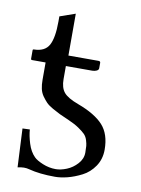

<svg xmlns="http://www.w3.org/2000/svg" viewBox="-72 -635 513 697"><g transform="rotate(10 184.5 -286.0)"><path d="M73.7 -390.6H24.4Q19.5 -390.6 19.5 -394.5V-425.8Q19.5 -429.7 23.4 -429.7Q64 -430.2 78.9 -457.5Q93.8 -484.9 93.8 -544.9V-564L150.9 -584V-429.7H261.2Q269 -429.7 269 -423.8V-403.8Q269 -397.5 261.7 -394Q254.4 -390.6 245.6 -390.6H148.4V-342.3Q148.4 -311 162.4 -293.9Q176.3 -276.9 216.3 -262.2Q280.8 -238.3 310.3 -205.8Q339.8 -173.3 339.8 -115.7Q339.8 -81.1 321.8 -54.4Q303.7 -27.8 276.9 -14.2Q250 -0.5 224.9 5.9Q199.7 12.2 179.2 12.2Q122.1 12.2 82 1.5Q73.2 -1 63 -1Q54.2 -1 39.6 2L32.7 -140.1L59.6 -141.1Q61 -118.7 69.8 -90.3Q78.6 -62 95.7 -44.9Q105 -35.2 128.4 -25.4Q151.9 -15.6 176.8 -15.6Q195.3 -15.6 217 -24.4Q238.8 -33.2 255.6 -51.8Q272.5 -70.3 272.5 -93.3Q272.5 -109.4 271.7 -117.7Q271 -126 267.1 -138.7Q263.2 -151.4 254.9 -159.7Q246.6 -168 231.2 -178.5Q215.8 -189 192.4 -199.2Q169.4 -209 157.7 -214.6Q146 -220.2 129.6 -229.5Q113.3 -238.8 105.2 -247.1Q97.2 -255.4 88.6 -267.3Q80.1 -279.3 76.9 -293.7Q73.7 -308.1 73.7 -326.7Z"/></g></svg>

Font: Libertinage
Style: f
Weight: 400
Designer: OSP
Foundry: OSP
Version: Version 1.0; 2008; OFL relea